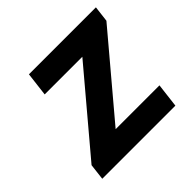

<svg xmlns="http://www.w3.org/2000/svg" viewBox="-130 -621 750 750"><g transform="rotate(-45 245.0 -245.5)"><path d="M438 0 450 -100H208L482 -425L490 -491H120L108 -392H316L42 -67L34 0Z"/></g></svg>

Font: Falling Sky
Style: MedObl
Weight: 500
Designer: Paul D. Hunt
Foundry: Adobe Systems Incorporated
Version: Version 1.02